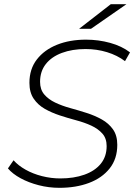

<svg xmlns="http://www.w3.org/2000/svg" viewBox="-20 -895 649 920"><path d="M265 5Q214 5 165.5 -7.5Q117 -20 78.5 -41Q40 -62 18 -88L45 -127Q67 -102 102.5 -82Q138 -62 181.5 -51Q225 -40 269 -40Q334 -40 384.5 -58Q435 -76 463 -110.5Q491 -145 491 -195Q491 -232 470.5 -255Q450 -278 417.5 -293Q385 -308 345.5 -318.5Q306 -329 266.5 -342Q227 -355 194.5 -373.5Q162 -392 141.5 -422Q121 -452 121 -498Q121 -564 156.5 -610Q192 -656 253 -680.5Q314 -705 392 -705Q452 -705 508 -689.5Q564 -674 603 -644L579 -602Q542 -630 493 -645Q444 -660 390 -660Q326 -660 276.5 -641.5Q227 -623 199.5 -588Q172 -553 172 -503Q172 -466 192 -442.5Q212 -419 244.5 -403.5Q277 -388 317 -377Q357 -366 396 -353.5Q435 -341 468 -322.5Q501 -304 521.5 -275Q542 -246 542 -201Q542 -134 505.5 -88Q469 -42 406.5 -18.5Q344 5 265 5ZM359 -757 511 -875H586L416 -757Z"/></svg>

Font: Montserrat Thin Light
Style: Italic
Weight: 300
Italic angle: -11.3°
Version: Version 9.000